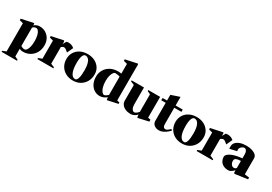

<svg xmlns="http://www.w3.org/2000/svg" viewBox="24 -1980 4754 3353"><g transform="rotate(30 2401.0 -303.5)"><path d="M296 16Q277 16 258.5 10.5Q240 5 229 -3V153L292 183V203H-20V183L53 153V-415L-20 -435V-465L223 -516L229 -500V-472Q247 -491 277 -503.5Q307 -516 336 -516Q406 -516 459.5 -484Q513 -452 543.5 -396.5Q574 -341 574 -268Q574 -185 538.5 -121Q503 -57 440.5 -20.5Q378 16 296 16ZM296 -461Q278 -461 259 -451.5Q240 -442 229 -428V-60Q243 -48 263 -41Q283 -34 301 -34Q327 -34 346.5 -61Q366 -88 377 -135.5Q388 -183 388 -245Q388 -309 376.5 -357.5Q365 -406 344 -433.5Q323 -461 296 -461Z M586 0V-21L659 -50V-415L586 -435V-465L829 -516L837 -493L834 -447L875 -517Q886 -521 912 -522Q938 -523 970 -513.5Q1002 -504 1031 -478L976 -358Q948 -381 927.5 -396.5Q907 -412 883 -412Q876 -412 862 -404Q848 -396 836 -388L835 -387V-50L908 -20V0Z M1306 16Q1223 16 1159 -19Q1095 -54 1059 -115.5Q1023 -177 1023 -257Q1023 -333 1059 -391.5Q1095 -450 1159 -483Q1223 -516 1306 -516Q1388 -516 1451 -484Q1514 -452 1550 -396Q1586 -340 1586 -267Q1586 -184 1550 -120Q1514 -56 1451 -20Q1388 16 1306 16ZM1329 -25Q1362 -25 1379.5 -79.5Q1397 -134 1397 -236Q1397 -352 1368 -413.5Q1339 -475 1284 -475Q1250 -475 1231 -426Q1212 -377 1212 -285Q1212 -160 1242.5 -92.5Q1273 -25 1329 -25Z M1994 15 1987 -9 1985 -39Q1960 -18 1925 -1Q1890 16 1846 16Q1787 16 1736.5 -15.5Q1686 -47 1655.5 -106.5Q1625 -166 1625 -248Q1625 -327 1662 -388Q1699 -449 1764 -484Q1829 -519 1913 -519Q1949 -519 1982 -513V-709L1909 -729V-759L2148 -810L2156 -787L2154 -733V-72L2205 -59V-31ZM1906 -39Q1921 -39 1940 -51Q1959 -63 1982 -82V-452Q1966 -459 1939 -463.5Q1912 -468 1885 -468Q1870 -468 1852 -445Q1834 -422 1821 -378Q1808 -334 1808 -271Q1808 -195 1823.5 -143Q1839 -91 1862 -65Q1885 -39 1906 -39Z M2473 18Q2414 18 2368 -1.5Q2322 -21 2296 -55.5Q2270 -90 2270 -134V-450L2197 -480V-501H2446V-162Q2446 -109 2465 -74.5Q2484 -40 2514 -40Q2531 -40 2554 -56.5Q2577 -73 2596 -97V-450L2533 -480V-500H2772V-81L2825 -70V-32L2613 16L2603 0L2600 -45Q2578 -18 2542.5 0Q2507 18 2473 18Z M3044 18Q2986 18 2947 -12.5Q2908 -43 2908 -99V-459H2817L2820 -505H2908V-620L3081 -678V-505H3225V-459H3081V-134Q3081 -97 3090.5 -80.5Q3100 -64 3111.5 -60Q3123 -56 3129 -56Q3135 -56 3144.5 -57Q3154 -58 3172.5 -70Q3191 -82 3225 -114L3244 -90Q3229 -73 3197 -47Q3165 -21 3125 -1.5Q3085 18 3044 18Z M3505 16Q3422 16 3358 -19Q3294 -54 3258 -115.5Q3222 -177 3222 -257Q3222 -333 3258 -391.5Q3294 -450 3358 -483Q3422 -516 3505 -516Q3587 -516 3650 -484Q3713 -452 3749 -396Q3785 -340 3785 -267Q3785 -184 3749 -120Q3713 -56 3650 -20Q3587 16 3505 16ZM3528 -25Q3561 -25 3578.5 -79.5Q3596 -134 3596 -236Q3596 -352 3567 -413.5Q3538 -475 3483 -475Q3449 -475 3430 -426Q3411 -377 3411 -285Q3411 -160 3441.5 -92.5Q3472 -25 3528 -25Z M3797 0V-21L3870 -50V-415L3797 -435V-465L4040 -516L4048 -493L4045 -447L4086 -517Q4097 -521 4123 -522Q4149 -523 4181 -513.5Q4213 -504 4242 -478L4187 -358Q4159 -381 4138.5 -396.5Q4118 -412 4094 -412Q4087 -412 4073 -404Q4059 -396 4047 -388L4046 -387V-50L4119 -20V0Z M4444 16Q4378 16 4336.5 -8Q4295 -32 4275.5 -69.5Q4256 -107 4256 -147Q4256 -176 4280.5 -200Q4305 -224 4347 -242.5Q4389 -261 4442.5 -272.5Q4496 -284 4553 -289V-371Q4553 -413 4536 -439.5Q4519 -466 4493 -466Q4476 -466 4455.5 -454Q4435 -442 4421 -422.5Q4407 -403 4408 -381Q4410 -368 4410.5 -359.5Q4411 -351 4411 -351L4270 -319Q4269 -327 4269 -341.5Q4269 -356 4269 -371Q4269 -414 4299 -446.5Q4329 -479 4382 -497.5Q4435 -516 4504 -516Q4570 -516 4621 -500Q4672 -484 4700.5 -456Q4729 -428 4729 -391V-68L4822 -56V-21L4567 15L4555 1L4553 -48Q4530 -25 4501.5 -4.5Q4473 16 4444 16ZM4508 -70Q4517 -70 4528.5 -75Q4540 -80 4553 -93V-237Q4493 -235 4461.5 -221Q4430 -207 4430 -168Q4430 -131 4450.5 -100.5Q4471 -70 4508 -70Z"/></g></svg>

Font: Wittgenstein Black
Style: Regular
Weight: 900
Designer: Jörg Drees
Foundry: Jörg Drees
Version: Version 1.303; ttfautohint (v1.8.4.7-5d5b)